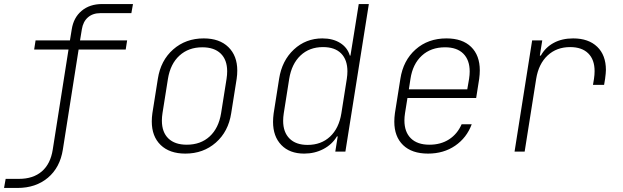

<svg xmlns="http://www.w3.org/2000/svg" viewBox="-63 -750 3083 950"><path d="M-43 180 -35 135H31Q101 135 144 98Q187 61 198 -10L276 -505H106L113 -550H283L292 -605Q301 -663 341 -696.5Q381 -730 442 -730H595L587 -685H434Q396 -685 372 -664Q348 -643 342 -605L333 -550H566L559 -505H326L248 -10Q234 79 174 129.5Q114 180 23 180Z M688 -149Q688 -169 691 -190L718 -360Q732 -451 794 -505.5Q856 -560 945 -560Q1023 -560 1067 -517Q1111 -474 1111 -401Q1111 -381 1108 -360L1081 -190Q1067 -99 1005 -44.5Q943 10 854 10Q776 10 732 -32.5Q688 -75 688 -149ZM1031 -190 1058 -360Q1061 -380 1061 -397Q1061 -454 1029 -485Q997 -516 938 -516Q870 -516 825 -475Q780 -434 768 -360L741 -190Q738 -171 738 -153Q738 -96 770 -65Q802 -34 861 -34Q930 -34 974.5 -75Q1019 -116 1031 -190Z M1712 -730H1762L1646 0H1596L1608 -75H1604Q1580 -35 1537 -12.5Q1494 10 1442 10Q1370 10 1329 -32.5Q1288 -75 1288 -147Q1288 -167 1291 -189L1318 -360Q1332 -450 1391 -505Q1450 -560 1532 -560Q1584 -560 1620 -537.5Q1656 -515 1668 -475H1671L1688 -580ZM1653 -360Q1656 -380 1656 -397Q1656 -454 1625 -485.5Q1594 -517 1535 -517Q1468 -517 1424 -475.5Q1380 -434 1368 -360L1341 -189Q1338 -170 1338 -152Q1338 -96 1369.5 -64.5Q1401 -33 1459 -33Q1526 -33 1570 -74Q1614 -115 1626 -189Z M2311 -402Q2311 -383 2308 -360L2293 -265H1953L1941 -190Q1938 -171 1938 -154Q1938 -97 1970 -65.5Q2002 -34 2062 -34Q2118 -34 2159 -60.5Q2200 -87 2221 -135H2271Q2246 -68 2189 -29Q2132 10 2055 10Q1975 10 1931.5 -32Q1888 -74 1888 -148Q1888 -168 1891 -190L1918 -360Q1932 -451 1993.5 -505.5Q2055 -560 2146 -560Q2225 -560 2268 -518Q2311 -476 2311 -402ZM1960 -308H2249L2258 -360Q2261 -380 2261 -396Q2261 -453 2229.5 -484.5Q2198 -516 2139 -516Q2069 -516 2024 -474.5Q1979 -433 1968 -360Z M2935 -404Q2935 -390 2931 -360L2926 -330H2871L2876 -360Q2879 -380 2879 -398Q2879 -455 2847.5 -486Q2816 -517 2758 -517Q2691 -517 2646.5 -475.5Q2602 -434 2590 -360L2533 0H2483L2570 -550H2620L2608 -475H2613Q2636 -516 2677 -538Q2718 -560 2773 -560Q2849 -560 2892 -518.5Q2935 -477 2935 -404Z"/></svg>

Font: JetBrains Mono Extra Light
Style: Italic
Weight: 200
Italic angle: -9°
Monospace: yes
Designer: Philipp Nurullin, Konstantin Bulenkov
Foundry: JetBrains
Version: 2.002